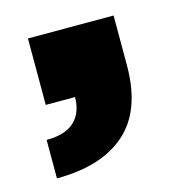

<svg xmlns="http://www.w3.org/2000/svg" viewBox="-61 -206 394 424"><g transform="rotate(-15 136.5 5.5)"><path d="M105 0H38.1V-151.9H233.9V-38.1Q233.9 64.5 178.2 113.8Q122.6 163.1 20 163.1V75.2Q63 75.2 84 55.4Q105 35.6 105 0Z"/></g></svg>

Font: LT Superior Black
Style: Regular
Weight: 900
Designer: Daniel Lyons
Foundry: LyonsType
Version: Version 2.005